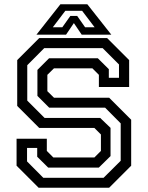

<svg xmlns="http://www.w3.org/2000/svg" viewBox="-20 -878 691 898"><path d="M160.5 0 57.5 -103V-229H199V-172L229.5 -141.5H421.5L452 -172V-249L421.5 -279.5H163.5L60.5 -382.5V-597L163.5 -700H481L584 -597V-471H442.5V-528L412 -558.5H232.5L201.5 -528V-451.5L232.5 -421H490.5L593.5 -318V-103L490.5 0ZM182.5 -46.5H464.5L544.5 -126V-301L471.5 -374.5H210L155 -429.5V-551L209.5 -605.5H437.5L489 -554.5V-514H536.5V-576.5L460 -653H187L107.5 -573V-407.5L188.5 -326.5H448.5L497 -280V-148L442 -94H205.5L154 -145V-186H106.5V-123ZM262.5 -858H388.5L500.5 -716H362L325.5 -770L289 -716H150.5ZM285.5 -827.5 227 -750.5H271.5L309 -803.5H341L378 -750.5H422.5L364 -827.5Z"/></svg>

Font: Tourney Thin Medium
Style: Regular
Weight: 500
Version: Version 1.015